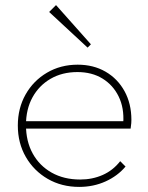

<svg xmlns="http://www.w3.org/2000/svg" viewBox="-20 -724 582 754"><path d="M291 10Q222 10 167.5 -21.5Q113 -53 81.5 -107.5Q50 -162 50 -231Q50 -299 80.5 -353Q111 -407 164.5 -438.5Q218 -470 285 -470Q347 -470 394.5 -442.5Q442 -415 469 -366Q496 -317 496 -253Q496 -249 495.5 -240.5Q495 -232 493 -219H72V-248H473L464 -241Q468 -300 446 -345Q424 -390 382.5 -415.5Q341 -441 284 -441Q224 -441 178.5 -414.5Q133 -388 107.5 -341.5Q82 -295 82 -233Q82 -169 108.5 -121Q135 -73 183 -46Q231 -19 295 -19Q343 -19 383.5 -37Q424 -55 452 -91L473 -70Q442 -33 394.5 -11.5Q347 10 291 10ZM324 -537 173 -677 200 -704 337 -550Z"/></svg>

Font: Outfit Thin
Style: Regular
Weight: 100
Designer: Rodrigo Fuenzalida
Foundry: fragTYPE
Version: Version 1.100;gftools[0.9.27]